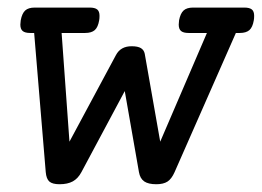

<svg xmlns="http://www.w3.org/2000/svg" viewBox="-20 -471 685 502"><path d="M644.5 -429.7Q644.5 -422.4 643.6 -418Q640.6 -399.9 632.1 -392.3Q623.5 -384.8 606.9 -384.8H596.7L436.5 -21Q428.7 -3.4 418 3.7Q407.2 10.7 388.7 10.7Q367.7 10.7 356.9 3.2Q346.2 -4.4 343.3 -21L306.2 -232.9L192.9 -21Q184.1 -4.4 170.4 3.2Q156.7 10.7 135.7 10.7Q117.2 10.7 109.1 3.7Q101.1 -3.4 99.6 -21L69.3 -384.8H59.1Q45.4 -384.8 39.3 -389.9Q33.2 -395 33.2 -406.7Q33.2 -409.2 34.2 -418Q37.6 -436 45.9 -443.6Q54.2 -451.2 70.8 -451.2H214.4Q228 -451.2 234.1 -446.3Q240.2 -441.4 240.2 -429.7Q240.2 -422.4 239.3 -418Q236.3 -399.9 227.8 -392.3Q219.2 -384.8 202.6 -384.8H141.1L161.6 -100.6L283.2 -327.1Q295.4 -350.1 324.2 -350.1Q340.3 -350.1 348.4 -345.2Q356.4 -340.3 358.4 -330.6L398.9 -100.6L521 -384.8H473.1Q459.5 -384.8 453.4 -389.9Q447.3 -395 447.3 -406.7Q447.3 -409.2 448.2 -418Q451.7 -436 460 -443.6Q468.3 -451.2 484.9 -451.2H618.7Q632.3 -451.2 638.4 -446.3Q644.5 -441.4 644.5 -429.7Z"/></svg>

Font: Courier Prime
Style: Italic
Weight: 400
Italic angle: -10°
Designer: Alan Dague-Greene
Foundry: Quote-Unquote Apps
Version: Version 3.018